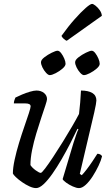

<svg xmlns="http://www.w3.org/2000/svg" viewBox="-20 -964 567 984"><path d="M165 0Q150 0 130.5 -9Q111 -18 92.5 -31Q74 -44 61 -56.5Q48 -69 46 -75Q46 -104 55 -145.5Q64 -187 77.5 -231.5Q91 -276 105 -316Q119 -356 128 -384Q137 -412 137 -419Q137 -434 110 -434H51Q51 -442 54 -451Q57 -460 59 -464Q73 -471 93 -479.5Q113 -488 133.5 -494Q154 -500 167 -500Q190 -500 205.5 -487.5Q221 -475 221 -456Q221 -449 212.5 -423.5Q204 -398 191.5 -360.5Q179 -323 166 -280Q153 -237 144.5 -195Q136 -153 136 -118Q145 -104 163 -91Q181 -78 189 -78Q194 -78 211.5 -101Q229 -124 253 -160.5Q277 -197 302.5 -238Q328 -279 350 -317Q372 -355 385 -380Q388 -403 391 -439Q394 -475 395 -500Q432 -500 453 -487.5Q474 -475 474 -449Q474 -437 463 -387.5Q452 -338 432.5 -258Q413 -178 389 -73L399 -66Q409 -76 424 -95.5Q439 -115 454 -137.5Q469 -160 479 -176Q488 -176 494.5 -172Q501 -168 503 -163Q498 -142 485 -114.5Q472 -87 455 -60.5Q438 -34 419.5 -17Q401 0 385 0Q372 0 353 -8.5Q334 -17 319 -28Q304 -39 301 -46L357 -233Q365 -257 371.5 -276Q378 -295 382 -301L377 -304Q361 -270 340 -229Q319 -188 295.5 -147.5Q272 -107 248.5 -73.5Q225 -40 203.5 -20Q182 0 165 0ZM410 -579Q402 -579 391 -591Q380 -603 372.5 -618.5Q365 -634 365 -645Q365 -657 382.5 -670.5Q400 -684 420.5 -694Q441 -704 450 -704Q459 -704 468.5 -691.5Q478 -679 484.5 -663.5Q491 -648 491 -637Q491 -626 475.5 -612.5Q460 -599 440.5 -589Q421 -579 410 -579ZM235 -579Q227 -579 216 -591Q205 -603 197.5 -618.5Q190 -634 190 -645Q190 -657 207.5 -670.5Q225 -684 245.5 -694Q266 -704 275 -704Q284 -704 293.5 -691.5Q303 -679 309.5 -663.5Q316 -648 316 -637Q316 -626 300.5 -612.5Q285 -599 265.5 -589Q246 -579 235 -579ZM322 -755Q315 -757 306 -765.5Q297 -774 295 -780Q330 -829 362.5 -865.5Q395 -902 419 -923Q443 -944 452 -944Q458 -944 469.5 -935Q481 -926 491 -912Q501 -898 502 -883Z"/></svg>

Font: Texturina 72pt 72pt Medium
Style: Italic
Weight: 500
Italic angle: -11°
Designer: Guillermo Torres Carreño
Foundry: Omnibus-Type
Version: Version 1.002; ttfautohint (v1.8.3)